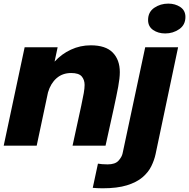

<svg xmlns="http://www.w3.org/2000/svg" viewBox="-21 -786 1020 1036"><path d="M-1 0 112 -531H290L273.5 -453.5Q311.5 -495 361.8 -518.2Q412 -541.5 468.5 -541.5Q549.5 -541.5 587.5 -502.2Q625.5 -463 625.5 -397Q625.5 -365 616.8 -317.8Q608 -270.5 592.5 -199.5L548.5 0H370.5L417.5 -216Q426.5 -257.5 431 -283.8Q435.5 -310 435.5 -327.5Q435.5 -355.5 419.8 -373.8Q404 -392 363 -392Q316 -392 284 -363.8Q252 -335.5 238 -287.5L177 0ZM870.5 -605.5Q832.5 -605.5 805.2 -624.2Q778 -643 778 -678Q778 -721 811.2 -743.8Q844.5 -766.5 887 -766.5Q924.5 -766.5 952 -748Q979.5 -729.5 979.5 -694.5Q979.5 -651.5 946 -628.5Q912.5 -605.5 870.5 -605.5ZM532 230Q517 230 503 229.2Q489 228.5 479.5 227.5L507.5 97Q517 98.5 530.2 99.8Q543.5 101 559.5 101Q600.5 101 618.5 81Q636.5 61 640.5 41.5L762.5 -531H940L818.5 45.5Q811.5 78 795.5 110.8Q779.5 143.5 748 170.5Q716.5 197.5 664 213.8Q611.5 230 532 230Z"/></svg>

Font: Epilogue ExtraBold
Style: Italic
Weight: 800
Italic angle: -12°
Designer: Tyler Finck
Foundry: Etcetera Type Co
Version: Version 2.111; ttfautohint (v1.8.3)